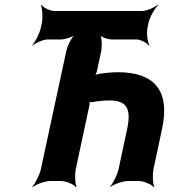

<svg xmlns="http://www.w3.org/2000/svg" viewBox="-20 -757 707 803"><path d="M437 -337C505 -337 531 -308 512 -219L476 -50C471 -26 452 11 440 24V26C455 14 493 0 516 0H559C582 0 614 14 623 26L625 24C619 11 617 -26 622 -50L658 -219C694 -387 616 -455 473 -455C449 -455 420 -452 394 -448C387 -447 376 -443 372 -439L374 -436C379 -440 384 -454 386 -462L403 -542C408 -566 406 -606 396 -618L393 -616C399 -603 429 -592 448 -592H549C568 -592 595 -578 602 -566L605 -568C597 -581 592 -618 597 -642L601 -661C606 -685 627 -722 641 -735L639 -737C625 -725 593 -711 573 -711H209C189 -711 161 -725 153 -737L151 -735C157 -722 160 -685 155 -661L151 -642C146 -618 127 -581 115 -568L116 -566C129 -578 161 -592 180 -592H234C253 -592 287 -603 299 -616L298 -618C282 -606 262 -566 257 -542L151 -50C146 -26 127 11 115 24L116 26C131 14 168 0 191 0H234C257 0 289 14 298 26L300 24C294 11 292 -26 297 -50L353 -312C355 -319 356 -333 353 -337L349 -334C351 -330 361 -329 366 -330C389 -334 416 -337 437 -337Z"/></svg>

Font: Asimov
Style: EdgeExtremeIt
Weight: 500
Designer: Google
Version: Version 2.000980: 2014